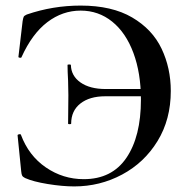

<svg xmlns="http://www.w3.org/2000/svg" viewBox="-20 -656 682 688"><path d="M70 -18Q62 -22 59.5 -26.5Q57 -31 56 -42L43 -171Q43 -174 48.5 -175Q54 -176 55 -173Q83 -98 144.5 -56Q206 -14 280 -14Q381 -14 433 -90.5Q485 -167 485 -299Q485 -394 458 -466.5Q431 -539 382 -578.5Q333 -618 269 -618Q204 -618 149.5 -576.5Q95 -535 57 -451Q56 -448 51 -449Q46 -450 46 -452L61 -580Q63 -592 65 -596Q67 -600 76 -604Q169 -636 269 -636Q381 -636 453.5 -593.5Q526 -551 559 -481.5Q592 -412 592 -330Q592 -228 544.5 -150.5Q497 -73 417.5 -30.5Q338 12 246 12Q204 12 151.5 3.5Q99 -5 70 -18ZM225 -315 224 -366Q222 -402 222 -423Q222 -425 228 -425Q234 -425 234 -423Q235 -384 268.5 -360.5Q302 -337 359 -337H557V-311H357Q301 -311 268 -285Q235 -259 235 -213Q235 -211 229.5 -211Q224 -211 224 -213Z"/></svg>

Font: Cormorant SC SemiBold
Style: Regular
Weight: 600
Designer: Christian Thalmann (Catharsis Fonts)
Foundry: Catharsis Fonts
Version: Version 4.000